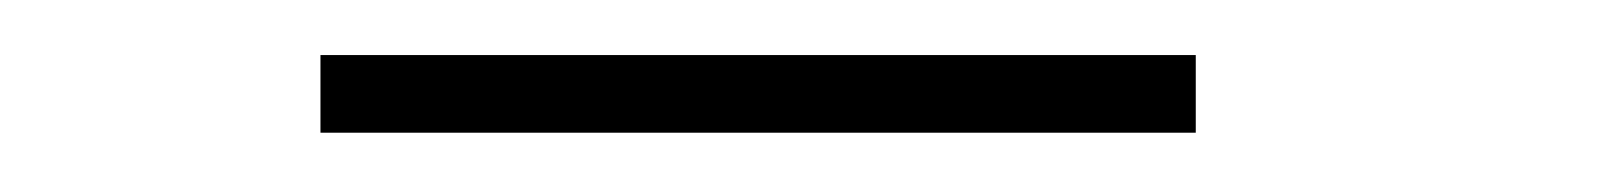

<svg xmlns="http://www.w3.org/2000/svg" viewBox="-20 -700 572 68"><path d="M93.5 -653H403.5V-680.5H93.5Z"/></svg>

Font: Anybody SemiExpanded Light
Style: Regular
Weight: 300
Width: 6
Version: Version 1.113;gftools[0.9.25]